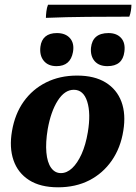

<svg xmlns="http://www.w3.org/2000/svg" viewBox="-20 -789 580 818"><path d="M227.5 9Q151.9 9 103.9 -21.7Q56 -52.4 37.5 -106.4Q19 -160.4 31 -230Q43.4 -303.6 81 -356.4Q118.7 -409.1 176.7 -438Q234.8 -467 308.4 -467Q382.5 -467 430.2 -437.5Q477.9 -408 497.4 -355.5Q516.9 -302.9 505.4 -232.3Q493.9 -159.2 456.1 -104.7Q418.2 -50.3 360.2 -20.6Q302.1 9 227.5 9ZM239.5 -51.5Q264.8 -51.5 287.4 -72.6Q309.9 -93.7 327.6 -132.8Q345.2 -171.9 354.2 -225.9Q367.5 -305.8 351.6 -356.1Q335.7 -406.5 294.4 -406.5Q255.6 -406.5 226.1 -360.4Q196.7 -314.3 183.3 -239Q173.8 -181.5 177.6 -139.4Q181.3 -97.3 197.5 -74.4Q213.7 -51.5 239.5 -51.5ZM220.8 -507.2Q184.8 -507.2 166.3 -530.2Q147.7 -553.1 152.2 -590Q155.7 -618.3 173.3 -633.2Q191 -648.1 222.4 -648.1Q259.3 -648.1 278.4 -626.1Q297.4 -604.1 290.9 -567.2Q280 -507.2 220.8 -507.2ZM437.7 -507.2Q401.8 -507.2 383.2 -528.6Q364.7 -550.1 367.6 -585.4Q374.1 -648.1 442.3 -648.1Q477.3 -648.1 496.1 -627.1Q514.9 -606.1 509.9 -568.6Q502.5 -507.2 437.7 -507.2ZM175.6 -712.9Q175.6 -723.6 177.6 -740.4Q179.6 -757.2 184.6 -768.8H539.9Q539.9 -758.3 537.9 -744.7Q535.9 -731.1 530.9 -718Q441.4 -718 352.6 -717.2Q263.8 -716.5 175.6 -712.9Z"/></svg>

Font: Vollkorn
Style: Italic
Weight: 400
Italic angle: -11°
Designer: Friedrich Althausen
Foundry: Friedrich Althausen
Version: Version 5.001